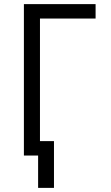

<svg xmlns="http://www.w3.org/2000/svg" viewBox="-20 -755 540 932"><path d="M165 157V0H96V-735H444V-665H174V-70H242V157Z"/></svg>

Font: Iosevka Fuck
Style: Regular
Weight: 400
Monospace: yes
Designer: Belleve Invis
Foundry: Belleve Invis
Version: Version 28.0.7; ttfautohint (v1.8.3)